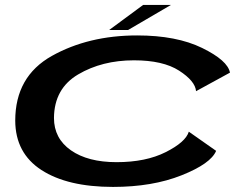

<svg xmlns="http://www.w3.org/2000/svg" viewBox="-20 -730 982 756"><path d="M425 6Q580 6 695 -39.8Q810 -85.5 831 -136L723.5 -211.5Q711 -170.5 632.5 -131Q554 -91.5 439 -91.5Q326 -91.5 259.2 -138.2Q192.5 -185 192.5 -265.5Q193.5 -381.5 287.8 -437Q382 -492.5 507.5 -492.5Q622 -492.5 685.2 -451.8Q748.5 -411 752 -371L885.5 -444Q876.5 -492 775.8 -541.2Q675 -590.5 520 -590.5Q328.5 -590.5 184.2 -509.8Q40 -429 40 -255Q40.5 -127 143.2 -60.5Q246 6 425 6ZM410 -612H484.5L653 -710.5H543.5Z"/></svg>

Font: Anybody ExtraExpanded Medium
Style: Italic
Weight: 500
Width: 8
Italic angle: -10°
Version: Version 1.113;gftools[0.9.25]